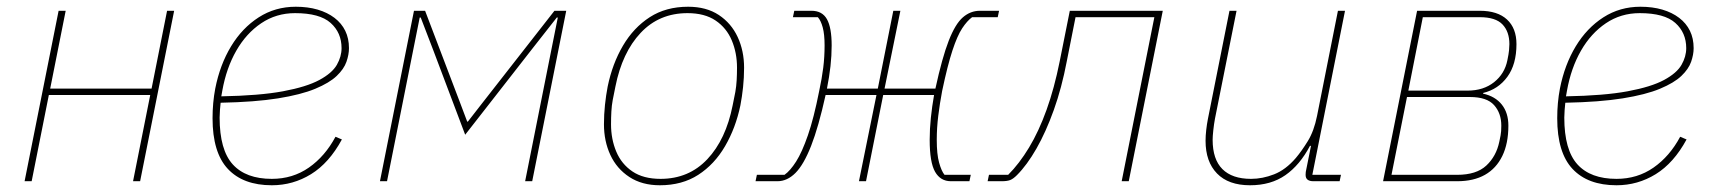

<svg xmlns="http://www.w3.org/2000/svg" viewBox="-20 -538 5087 570"><path d="M53 0 154 -506H175L129 -275H430L476 -506H497L396 0H375L426 -256H125L74 0Z M787 12Q702 12 656.5 -36.5Q611 -85 611 -187Q611 -210 613 -232Q615 -254 619 -275Q633 -346 666 -400.5Q699 -455 748 -486.5Q797 -518 858 -518Q894 -518 923 -509.5Q952 -501 973 -485Q994 -469 1005 -446.5Q1016 -424 1016 -395Q1016 -376 1008.5 -354.5Q1001 -333 979.5 -312.5Q958 -292 916 -274.5Q874 -257 805.5 -246Q737 -235 635 -233Q634 -226 633 -211.5Q632 -197 632 -189Q632 -93 671 -50Q710 -7 787 -7Q849 -7 897 -40.5Q945 -74 976 -132L995 -124Q957 -54 903.5 -21Q850 12 787 12ZM856 -499Q800 -499 755.5 -469Q711 -439 681.5 -387.5Q652 -336 640 -269L637 -252Q750 -254 820 -267Q890 -280 928 -300.5Q966 -321 980 -345.5Q994 -370 994 -395Q994 -441 961.5 -470Q929 -499 856 -499Z M1108 0 1209 -506H1242L1347 -230L1367 -177H1369L1411 -231L1626 -506H1661L1560 0H1539L1617 -391L1636 -486H1633L1560 -393L1361 -138L1267 -387L1229 -486H1226L1206 -386L1129 0Z M1939 12Q1886 12 1848.5 -12.5Q1811 -37 1792 -78Q1773 -119 1773 -169Q1773 -198 1776 -226.5Q1779 -255 1784 -281Q1798 -349 1829.5 -402.5Q1861 -456 1909 -487Q1957 -518 2023 -518Q2077 -518 2114 -493.5Q2151 -469 2170 -428Q2189 -387 2189 -337Q2189 -308 2186 -279.5Q2183 -251 2178 -225Q2164 -158 2132.5 -104Q2101 -50 2053 -19Q2005 12 1939 12ZM1941 -7Q2025 -7 2080 -65.5Q2135 -124 2155 -225L2163 -265Q2166 -282 2167 -300Q2168 -318 2168 -337Q2168 -381 2152.5 -418Q2137 -455 2104.5 -477Q2072 -499 2021 -499Q1937 -499 1882 -440.5Q1827 -382 1807 -281L1799 -241Q1796 -225 1795 -207Q1794 -189 1794 -169Q1794 -125 1809.5 -88Q1825 -51 1857.5 -29Q1890 -7 1941 -7Z M2223 0 2227 -19H2309Q2326 -31 2343.5 -58.5Q2361 -86 2378.5 -136.5Q2396 -187 2412 -268Q2420 -305 2424 -337Q2428 -369 2428 -403Q2428 -436 2422.5 -456.5Q2417 -477 2408 -487H2334L2338 -506H2389Q2421 -506 2435 -481Q2449 -456 2449 -403Q2449 -373 2445.5 -341.5Q2442 -310 2435 -275H2586L2632 -506H2653L2606 -275H2757Q2777 -367 2796.5 -417Q2816 -467 2838.5 -486.5Q2861 -506 2889 -506H2946L2942 -487H2866Q2851 -476 2836.5 -454Q2822 -432 2807.5 -388Q2793 -344 2777 -268Q2770 -231 2765.5 -194.5Q2761 -158 2761 -123Q2761 -80 2768 -55Q2775 -30 2784 -19H2862L2858 0H2803Q2772 0 2756 -28Q2740 -56 2740 -123Q2740 -155 2743.5 -188.5Q2747 -222 2753 -256H2602L2551 0H2530L2582 -256H2431Q2410 -161 2388 -105Q2366 -49 2341.5 -24.5Q2317 0 2288 0Z M2912 0 2916 -19H2973Q3006 -52 3035 -100Q3064 -148 3087 -212Q3110 -276 3126 -356L3156 -506H3432L3331 0H3310L3407 -487H3173L3147 -356Q3132 -277 3108.5 -211.5Q3085 -146 3057 -97Q3029 -48 2999 -18Q2988 -7 2979 -3.5Q2970 0 2954 0Z M3630 -506H3651L3587 -186Q3584 -170 3582 -151.5Q3580 -133 3580 -123Q3580 -65 3609 -36Q3638 -7 3694 -7Q3728 -7 3762.5 -20.5Q3797 -34 3827 -69Q3844 -89 3862.5 -119Q3881 -149 3890 -194L3952 -506H3973L3876 -19H3961L3957 0H3879Q3868 0 3862 -4.5Q3856 -9 3856 -19Q3856 -24 3856.5 -27.5Q3857 -31 3858 -35L3872 -105H3869Q3839 -48 3796 -18Q3753 12 3691 12Q3627 12 3593 -23Q3559 -58 3559 -120Q3559 -135 3561 -152.5Q3563 -170 3566 -185Z M4086 0 4187 -506H4373Q4426 -506 4454 -480Q4482 -454 4482 -407Q4482 -347 4455 -310Q4428 -273 4383 -262V-260Q4419 -252 4438.5 -227.5Q4458 -203 4458 -165Q4458 -112 4440 -75Q4422 -38 4388.5 -19Q4355 0 4306 0ZM4111 -19H4306Q4363 -19 4392.5 -46.5Q4422 -74 4431 -117Q4436 -139 4436.5 -149Q4437 -159 4437 -165Q4437 -202 4415.5 -226Q4394 -250 4344 -250H4157ZM4161 -269H4337Q4384 -269 4415.5 -294Q4447 -319 4455 -359Q4459 -378 4460 -389Q4461 -400 4461 -407Q4461 -444 4440.5 -465.5Q4420 -487 4373 -487H4204Z M4779 12Q4694 12 4648.5 -36.5Q4603 -85 4603 -187Q4603 -210 4605 -232Q4607 -254 4611 -275Q4625 -346 4658 -400.5Q4691 -455 4740 -486.5Q4789 -518 4850 -518Q4886 -518 4915 -509.5Q4944 -501 4965 -485Q4986 -469 4997 -446.5Q5008 -424 5008 -395Q5008 -376 5000.5 -354.5Q4993 -333 4971.5 -312.5Q4950 -292 4908 -274.5Q4866 -257 4797.5 -246Q4729 -235 4627 -233Q4626 -226 4625 -211.5Q4624 -197 4624 -189Q4624 -93 4663 -50Q4702 -7 4779 -7Q4841 -7 4889 -40.5Q4937 -74 4968 -132L4987 -124Q4949 -54 4895.5 -21Q4842 12 4779 12ZM4848 -499Q4792 -499 4747.5 -469Q4703 -439 4673.5 -387.5Q4644 -336 4632 -269L4629 -252Q4742 -254 4812 -267Q4882 -280 4920 -300.5Q4958 -321 4972 -345.5Q4986 -370 4986 -395Q4986 -441 4953.5 -470Q4921 -499 4848 -499Z"/></svg>

Font: IBM Plex Sans Thin
Style: Italic
Weight: 250
Italic angle: -11.31°
Designer: Mike Abbink, Paul van der Laan, Pieter van Rosmalen
Foundry: Bold Monday
Version: Version 3.201